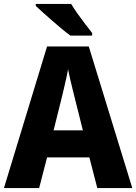

<svg xmlns="http://www.w3.org/2000/svg" viewBox="-20 -951 689 971"><path d="M472 0 432 -155H218L178 0H0L218 -716H429L649 0ZM360 -448Q355 -468 348 -496Q341 -524 334.5 -552.5Q328 -581 324 -601Q321 -581 314.5 -552.5Q308 -524 301.5 -496Q295 -468 290 -448L251 -292H399ZM340 -931Q353 -909 372.5 -881.5Q392 -854 412 -828Q432 -802 446 -784V-771H336Q319 -783 295 -803Q271 -823 245.5 -845Q220 -867 197.5 -887.5Q175 -908 161 -921V-931Z"/></svg>

Font: Noto Sans Devanagari SemiCondensed ExtraBold
Style: Regular
Weight: 800
Width: 4
Designer: Jelle Bosma - Monotype Design Team
Foundry: Monotype Imaging Inc.
Version: Version 2.004; ttfautohint (v1.8.4.7-5d5b)